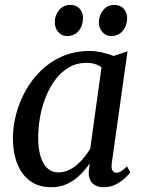

<svg xmlns="http://www.w3.org/2000/svg" viewBox="-20 -774 602 804"><path d="M448 -90.5Q445 -67.5 451.5 -59Q458 -50.5 467 -50.5Q476 -50.5 486.8 -57Q497.5 -63.5 512 -77L525.5 -52.5Q520.5 -45 505.2 -30Q490 -15 466.5 -2.5Q443 10 414 10Q385 10 367.8 -5.8Q350.5 -21.5 351.5 -55.5L356 -90Q339.5 -66 316.5 -42.8Q293.5 -19.5 263.2 -4.8Q233 10 195 10Q141.5 10 105.8 -16.5Q70 -43 52 -89.2Q34 -135.5 34 -194.5Q34 -244 47.5 -295.8Q61 -347.5 87.5 -394.8Q114 -442 152.8 -479.5Q191.5 -517 242.5 -538.8Q293.5 -560.5 355.5 -560.5Q379.5 -560.5 407 -554.5Q434.5 -548.5 455.5 -539.5L514 -559ZM405 -492Q392.5 -501.5 376.8 -506.2Q361 -511 343 -511Q302.5 -511 270 -492.5Q237.5 -474 213.2 -442.2Q189 -410.5 172.5 -370Q156 -329.5 148 -285.2Q140 -241 140 -198Q140 -149.5 150.5 -117Q161 -84.5 179.8 -68.2Q198.5 -52 223.5 -52Q246 -52 266.2 -61Q286.5 -70 303.5 -85Q320.5 -100 334.2 -117.2Q348 -134.5 358 -151.5ZM260 -623Q238.5 -623 223.8 -640.2Q209 -657.5 209.5 -681.5Q210 -711.5 228.2 -732.5Q246.5 -753.5 274 -753.5Q300 -753.5 314 -737Q328 -720.5 327.5 -698Q327.5 -666 309.2 -644.5Q291 -623 260 -623ZM445 -623Q423.5 -623 408.5 -640.2Q393.5 -657.5 394 -681.5Q395 -711.5 412.8 -732.5Q430.5 -753.5 458.5 -753.5Q484 -753.5 498.5 -737Q513 -720.5 512.5 -698Q512 -666 493.8 -644.5Q475.5 -623 445 -623Z"/></svg>

Font: Merriweather 36pt
Style: Italic
Weight: 400
Italic angle: -7.8°
Version: Version 2.101